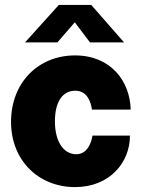

<svg xmlns="http://www.w3.org/2000/svg" viewBox="-20 -753 583 783"><path d="M347 -580H486L352 -733H220L82 -580H214L285 -662ZM286 -527C136 -527 25 -416 25 -256C25 -98 138 10 286 10C427 10 510 -90 510 -200H357C354 -179 340 -124 291 -124C241 -124 204 -173 204 -258C204 -341 237 -383 287 -383C337 -383 351 -335 355 -306H513C510 -422 432 -527 286 -527Z"/></svg>

Font: United Sans Black
Style: Regular
Weight: 900
Designer: Pablo Impallari, Rodrigo Fuenzalida (Modified by Dan O. Williams)
Version: Version 1.000;PS 001.000;hotconv 1.0.88;makeotf.lib2.5.64775